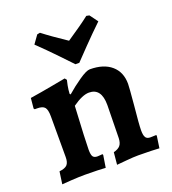

<svg xmlns="http://www.w3.org/2000/svg" viewBox="-134 -825 837 934"><g transform="rotate(-20 285.0 -358.0)"><path d="M364 -111 367 -282Q367 -369 303 -369Q269 -369 217 -332Q207 -150 207 -108Q207 -82 213.5 -72.5Q220 -63 237 -63Q244 -63 252 -64Q260 -65 263 -65L265 -60L255 3Q244 2 213 1Q182 0 149 0Q117 0 78.5 2.5Q40 5 29 6L38 -58Q67 -61 78.5 -73Q90 -85 90 -113V-323Q90 -358 79.5 -370.5Q69 -383 41 -383H28L24 -388L29 -441Q87 -450 143.5 -460.5Q200 -471 216 -474L224 -464Q222 -458 218 -437Q214 -416 213 -395L217 -391Q250 -420 289 -447Q328 -474 346 -474Q417 -474 457 -439.5Q497 -405 497 -344Q497 -328 489 -238Q479 -138 479 -109Q479 -83 486 -72.5Q493 -62 510 -62L540 -63L542 -59L533 3Q521 2 489 1Q457 0 424 0Q400 0 362 3.5Q324 7 312 8L318 -55Q342 -61 352.5 -73.5Q363 -86 364 -111ZM299 -639Q380 -693 419 -724L434 -721L465 -679Q419 -635 371 -585.5Q323 -536 309 -521H289Q275 -536 227.5 -585.5Q180 -635 134 -679L164 -721L179 -724Q224 -689 299 -639Z"/></g></svg>

Font: Sahitya
Style: Bold
Weight: 700
Designer: Juan Pablo del Peral
Foundry: Juan Pablo del Peral (http://www.huertatipografica.com)
Version: Version 1.001;PS 001.000;hotconv 1.0.70;makeotf.lib2.5.58329